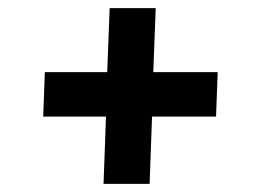

<svg xmlns="http://www.w3.org/2000/svg" viewBox="-20 -539 622 471"><path d="M234 -88 240 -253H86L90 -362H243L249 -519H362L356 -362H514L510 -253H353L347 -88Z"/></svg>

Font: Literata 12pt
Style: Bold Italic
Weight: 700
Italic angle: -2°
Designer: Latin by Veronika Burian and Jose Scaglione. Greek by Irene Vlachou. Cyrillic by Vera Evstafieva
Foundry: TypeTogether
Version: Version 3.002